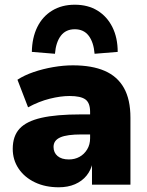

<svg xmlns="http://www.w3.org/2000/svg" viewBox="-20 -783 625 814"><path d="M229 11Q172 11 128 -10Q84 -31 59 -68Q34 -105 34 -152Q34 -206 63 -237.5Q92 -269 155.5 -283.5Q219 -298 323 -298H380V-213H325Q295 -213 272.5 -210Q250 -207 235.5 -200.5Q221 -194 214 -184Q207 -174 207 -160Q207 -136 224 -121.5Q241 -107 272 -107Q297 -107 317 -118Q337 -129 349.5 -149.5Q362 -170 362 -197V-309Q362 -347 342 -361.5Q322 -376 275 -376Q237 -376 191 -364.5Q145 -353 99 -328L54 -445Q83 -464 122.5 -477.5Q162 -491 205.5 -498.5Q249 -506 289 -506Q370 -506 424 -482.5Q478 -459 505.5 -410Q533 -361 533 -284V0H370V-94H373Q366 -62 347 -38.5Q328 -15 298 -2Q268 11 229 11ZM213 -555 115 -563Q116 -623 138 -668Q160 -713 201 -738Q242 -763 297 -763Q353 -763 393.5 -738Q434 -713 456.5 -668Q479 -623 479 -563L381 -555Q377 -604 356 -631.5Q335 -659 297 -659Q259 -659 238 -631.5Q217 -604 213 -555Z"/></svg>

Font: Nunito Sans 11pt Black
Style: Regular
Weight: 900
Version: Version 3.101;gftools[0.9.27]